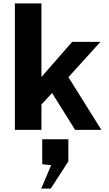

<svg xmlns="http://www.w3.org/2000/svg" viewBox="-20 -763 640 1128"><path d="M421.2 0 286 -216.5 223.5 -149V0H67.5V-743H223.5V-310.8L404 -517H570L382 -309.5L575.5 0ZM280.6 207.2 228.1 202V55.2H381.6V184.8L278.1 345.2H222.1Z"/></svg>

Font: Public Sans VF
Style: Regular
Weight: 400
Designer: Pablo Impallari, Rodrigo Fuenzalida (Modified by Dan O. Williams and USWDS)
Version: Version 1.003